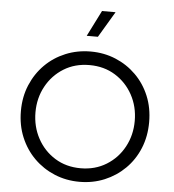

<svg xmlns="http://www.w3.org/2000/svg" viewBox="-64 -1059 1022 1129"><g transform="rotate(5 447.0 -494.0)"><path d="M447 12Q368 12 299.5 -16.5Q231 -45 179 -96.5Q127 -148 97.5 -218.5Q68 -289 68 -373Q68 -457 97.5 -527Q127 -597 178.5 -648.5Q230 -700 299 -728.5Q368 -757 447 -757Q526 -757 594.5 -728.5Q663 -700 715 -648.5Q767 -597 796 -527Q825 -457 825 -373Q825 -289 796 -218.5Q767 -148 715 -96.5Q663 -45 594.5 -16.5Q526 12 447 12ZM447 -68Q532 -68 598.5 -109Q665 -150 702.5 -219.5Q740 -289 740 -373Q740 -457 702.5 -526Q665 -595 599 -636Q533 -677 447 -677Q361 -677 295 -636Q229 -595 191.5 -526Q154 -457 154 -373Q154 -289 191.5 -219.5Q229 -150 295 -109Q361 -68 447 -68ZM415 -847 492 -1000H572L481 -847Z"/></g></svg>

Font: Plus Jakarta Text Light
Style: Regular
Weight: 300
Designer: Gumpita Rahayu
Foundry: Tokotype Studio
Version: Version 1.000